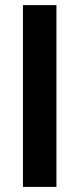

<svg xmlns="http://www.w3.org/2000/svg" viewBox="-20 -731 311 751"><path d="M69.8 0H200.7V-710.9H69.8Z"/></svg>

Font: Tuffy
Style: Bold
Weight: 700
Designer: Thatcher Ulrich, Karoly Barta, Michael Everson
Version: Version 001.270